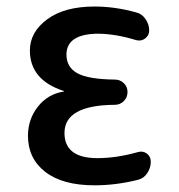

<svg xmlns="http://www.w3.org/2000/svg" viewBox="-20 -550 540 580"><path d="M171.9 -273.4Q173.8 -273.4 173.8 -274.4Q173.8 -275.4 171.9 -275.4Q70.3 -308.6 70.3 -397.5Q70.3 -453.1 122.6 -491.7Q174.8 -530.3 265.6 -530.3Q327.1 -530.3 390.6 -512.7Q408.2 -508.8 419.4 -492.7Q430.7 -476.6 430.7 -458Q430.7 -443.4 418.9 -434.1Q407.2 -424.8 391.6 -428.7Q331.1 -447.3 278.3 -448.2Q181.6 -448.2 180.7 -385.7Q180.7 -346.7 213.9 -328.6Q247.1 -310.5 327.1 -309.6Q342.8 -309.6 354 -298.8Q365.2 -288.1 365.2 -272Q365.2 -255.9 354 -244.6Q342.8 -233.4 327.1 -233.4Q174.8 -232.4 174.8 -148.4Q174.8 -72.3 274.4 -72.3Q332 -72.3 397.5 -90.8Q412.1 -94.7 423.8 -85.9Q435.5 -77.1 435.5 -61.5Q435.5 -43 424.8 -26.9Q414.1 -10.7 396.5 -6.8Q331.1 9.8 265.6 9.8Q168.9 9.8 116.7 -30.8Q64.5 -71.3 64.5 -139.6Q64.5 -189.5 94.2 -227.5Q124 -265.6 171.9 -273.4Z"/></svg>

Font: Rounded-X Mgen+ 1mn medium
Style: Regular
Weight: 500
Designer: [Source Han Sans]
Ryoko NISHIZUKA  (kana & ideographs); Paul D. Hunt (Latin, Greek & Cyrillic); Wenlong ZHANG  (bopomofo
Version: Version 1.059.20150602